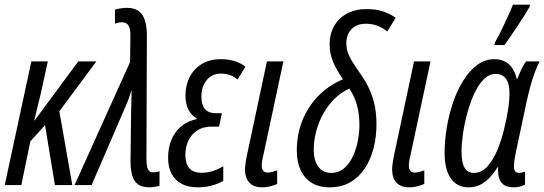

<svg xmlns="http://www.w3.org/2000/svg" viewBox="-20 -801 2355 831"><path d="M0.5 0 115.7 -535.2H187L154.8 -388.7Q148.9 -367.2 142.8 -339.8Q136.7 -312.5 127.9 -280.3H130.4L318.8 -535.2H397L236.8 -319.3L293 0H217.8L174.8 -259.3L111.3 -189L72.3 0Z M626.5 9.8Q595.2 9.8 577.4 -3.2Q559.6 -16.1 552.2 -41.5Q544.9 -66.9 544.9 -104L547.4 -315.9Q548.3 -340.8 548.6 -364Q548.8 -387.2 549.8 -411.6Q546.9 -403.3 543.9 -394.5Q541 -385.7 538.1 -377.2Q535.2 -368.7 531.7 -360.4Q528.3 -352.1 524.9 -343.8L376.5 0H302.7L543 -532.7L544.4 -646.5Q544.4 -678.2 535.6 -691.4Q526.9 -704.6 506.8 -704.6Q499.5 -704.6 492.7 -703.1Q485.8 -701.7 477.5 -698.2V-759.3Q486.8 -762.2 501 -764.6Q515.1 -767.1 528.8 -767.1Q562 -767.1 580.8 -752.7Q599.6 -738.3 607.7 -711.2Q615.7 -684.1 615.7 -646L613.8 -113.8Q613.8 -92.8 616.7 -79.8Q619.6 -66.9 626 -61Q632.3 -55.2 642.6 -55.2Q650.4 -55.2 656.7 -56.2Q663.1 -57.1 670.4 -60.1V2.9Q662.1 5.9 649.2 7.8Q636.2 9.8 626.5 9.8Z M835.9 9.8Q793.9 9.8 765.1 -5.9Q736.3 -21.5 721.9 -50.3Q707.5 -79.1 707.5 -119.1Q707.5 -160.6 721.7 -195.3Q735.8 -230 763.4 -253.4Q791 -276.9 830.1 -285.2L831.1 -288.6Q808.1 -301.3 795.4 -326.9Q782.7 -352.5 782.7 -387.7Q782.7 -431.6 800.8 -467.3Q818.8 -502.9 853 -523.9Q887.2 -544.9 935.5 -544.9Q966.8 -544.9 993.7 -537.1Q1020.5 -529.3 1042.5 -512.2L1007.8 -457Q993.7 -469.7 975.1 -476.1Q956.5 -482.4 937 -482.4Q897.5 -482.4 874.5 -454.3Q851.6 -426.3 851.6 -382.8Q851.6 -347.2 866.9 -329.1Q882.3 -311 915 -311H940.4L928.2 -252.9H895.5Q858.9 -252.9 833.5 -236.3Q808.1 -219.7 795.2 -191.9Q782.2 -164.1 782.2 -130.4Q782.2 -93.3 799.3 -73.2Q816.4 -53.2 852.1 -53.2Q877 -53.2 899.2 -60.1Q921.4 -66.9 946.3 -81.5V-18.1Q922.4 -4.4 894.3 2.7Q866.2 9.8 835.9 9.8Z M1115.2 9.8Q1078.1 9.8 1059.3 -10.5Q1040.5 -30.8 1040.5 -67.9Q1040.5 -79.1 1043 -96.2Q1045.4 -113.3 1049.3 -131.3L1135.3 -535.2H1206.5L1119.1 -126Q1115.7 -113.3 1114.3 -103Q1112.8 -92.8 1112.8 -83.5Q1112.8 -69.8 1119.1 -62Q1125.5 -54.2 1137.7 -54.2Q1147.5 -54.2 1158.2 -56.9Q1168.9 -59.6 1179.7 -63.5V-4.9Q1164.6 2 1147.7 5.9Q1130.9 9.8 1115.2 9.8Z M1406.2 9.8Q1360.4 9.8 1328.9 -9.8Q1297.4 -29.3 1281 -64.9Q1264.6 -100.6 1264.6 -149.4Q1264.6 -218.8 1288.6 -279.1Q1312.5 -339.4 1357.4 -385.5Q1402.3 -431.6 1464.4 -458Q1438.5 -495.6 1422.6 -531.2Q1406.7 -566.9 1406.7 -608.9Q1406.7 -654.8 1426.8 -689.2Q1446.8 -723.6 1482.7 -742.7Q1518.6 -761.7 1566.4 -761.7Q1610.4 -761.7 1642.8 -749.8Q1675.3 -737.8 1692.4 -723.6L1656.2 -665Q1636.2 -680.7 1613.8 -689.5Q1591.3 -698.2 1563.5 -698.2Q1523.9 -698.2 1501.5 -675Q1479 -651.9 1479 -613.3Q1479 -588.4 1488.5 -565.7Q1498 -543 1513.4 -520.5Q1528.8 -498 1545.4 -473.6Q1567.9 -440.4 1582 -407.2Q1596.2 -374 1602.8 -338.6Q1609.4 -303.2 1609.4 -263.2Q1609.4 -210 1597.2 -161.1Q1585 -112.3 1560.1 -73.7Q1535.2 -35.2 1496.8 -12.7Q1458.5 9.8 1406.2 9.8ZM1412.6 -52.7Q1446.8 -52.7 1470.5 -73.5Q1494.1 -94.2 1508.5 -126.5Q1522.9 -158.7 1529.3 -194.3Q1535.6 -230 1535.6 -259.8Q1535.6 -306.6 1525.1 -345.5Q1514.6 -384.3 1491.7 -417.5Q1456.1 -401.4 1427.7 -373.3Q1399.4 -345.2 1379.4 -309.3Q1359.4 -273.4 1348.6 -233.2Q1337.9 -192.9 1337.9 -152.3Q1337.9 -107.9 1357.2 -80.3Q1376.5 -52.7 1412.6 -52.7Z M1752 9.8Q1714.8 9.8 1696 -10.5Q1677.2 -30.8 1677.2 -67.9Q1677.2 -79.1 1679.7 -96.2Q1682.1 -113.3 1686 -131.3L1772 -535.2H1843.3L1755.9 -126Q1752.4 -113.3 1751 -103Q1749.5 -92.8 1749.5 -83.5Q1749.5 -69.8 1755.9 -62Q1762.2 -54.2 1774.4 -54.2Q1784.2 -54.2 1794.9 -56.9Q1805.7 -59.6 1816.4 -63.5V-4.9Q1801.3 2 1784.4 5.9Q1767.6 9.8 1752 9.8Z M2008.3 9.8Q1958.5 9.8 1931.4 -28.6Q1904.3 -66.9 1904.3 -138.2Q1904.3 -191.4 1913.6 -248Q1922.9 -304.7 1940.9 -357.7Q1959 -410.6 1985.4 -452.9Q2011.7 -495.1 2045.4 -520Q2079.1 -544.9 2119.6 -544.9Q2158.2 -544.9 2182.9 -522.5Q2207.5 -500 2216.3 -460H2219.2Q2224.6 -474.1 2230.7 -488Q2236.8 -502 2243.7 -514.2Q2250.5 -526.4 2256.8 -535.2H2315.4Q2304.2 -513.2 2293.9 -485.4Q2283.7 -457.5 2274.7 -424.3Q2265.6 -391.1 2257.3 -352.1L2213.4 -145.5Q2209.5 -127 2207 -110.6Q2204.6 -94.2 2204.6 -80.1Q2204.6 -64.9 2210.4 -58.8Q2216.3 -52.7 2227.1 -52.7Q2232.9 -52.7 2239.5 -54.2Q2246.1 -55.7 2252.4 -58.1V-1.5Q2243.2 3.4 2229.5 6.6Q2215.8 9.8 2204.6 9.8Q2172.4 9.8 2157.2 -3.7Q2142.1 -17.1 2138.2 -37.4Q2134.3 -57.6 2136.2 -77.1H2133.3Q2115.2 -48.3 2096.2 -29.1Q2077.1 -9.8 2055.7 0Q2034.2 9.8 2008.3 9.8ZM2030.8 -52.7Q2064.9 -52.7 2090.1 -81.1Q2115.2 -109.4 2132.8 -152.1Q2150.4 -194.8 2160.6 -237.3Q2172.4 -284.7 2178.7 -324.5Q2185.1 -364.3 2185.1 -397.5Q2185.1 -439.5 2169.9 -460.2Q2154.8 -481 2125 -481Q2096.2 -481 2072.8 -456.8Q2049.3 -432.6 2031.5 -393.3Q2013.7 -354 2001.7 -308.8Q1989.7 -263.7 1983.6 -220.5Q1977.5 -177.2 1977.5 -146Q1977.5 -98.1 1990.5 -75.4Q2003.4 -52.7 2030.8 -52.7ZM2119.6 -606 2122.1 -617.2Q2130.4 -631.3 2141.4 -652.8Q2152.3 -674.3 2163.6 -698.2Q2174.8 -722.2 2184.6 -744.1Q2194.3 -766.1 2200.2 -780.8H2273.9L2272 -771Q2265.1 -758.3 2251 -736.1Q2236.8 -713.9 2220 -688.5Q2203.1 -663.1 2188 -640.9Q2172.9 -618.7 2163.6 -606Z"/></svg>

Font: Open Sans Condensed
Style: Italic
Weight: 400
Width: 3
Italic angle: -12°
Designer: Monotype Design Team
Foundry: Monotype Imaging Inc.
Version: Version 3.000